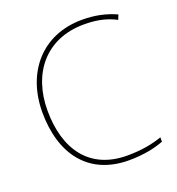

<svg xmlns="http://www.w3.org/2000/svg" viewBox="-133 -833 879 951"><g transform="rotate(-20 307.0 -357.0)"><path d="M405 -699C460 -699 516 -692 573 -662L583 -687C528 -712 470 -724 405 -724C191 -724 63 -568 63 -360C63 -139 174 10 386 10C465 10 526 -4 570 -21V-44C522 -27 463 -15 386 -15C189 -15 90 -153 90 -360C90 -555 204 -699 405 -699Z"/></g></svg>

Font: Noto Sans Arabic Thin
Style: Regular
Weight: 100
Designer: Monotype Design Team, Nadine Chahine, Nizar Qandah and Khaled Hosny
Foundry: Monotype Imaging Inc.
Version: Version 2.012